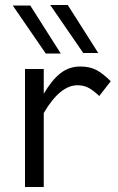

<svg xmlns="http://www.w3.org/2000/svg" viewBox="-20 -748 473 768"><path d="M80 0V-472H155V-373Q188 -429 222.5 -455.5Q257 -482 301 -482Q339 -482 365.5 -468Q392 -454 423 -423L377 -364Q354 -386 334.5 -396.5Q315 -407 290 -407Q220 -407 155 -296V0ZM163 -534 31 -726H101L223 -534ZM313 -536 181 -728H251L373 -536Z"/></svg>

Font: Madhuban Light
Style: Regular
Weight: 300
Designer: jaikishan Patel
Foundry: MagicType
Version: Version 1.000